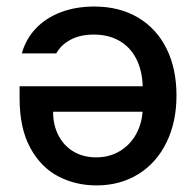

<svg xmlns="http://www.w3.org/2000/svg" viewBox="-20 -561 601 588"><path d="M520.5 -268.6Q520.5 -187.5 490 -125Q459.5 -62.5 403.8 -27.8Q348.1 6.8 275.4 6.8Q211.4 6.8 158.2 -21Q105 -48.8 72.5 -108.6Q40 -168.5 40 -259.8V-296.9H417Q415.5 -346.2 396.7 -382.1Q377.9 -418 344.7 -436.5Q311.5 -455.1 267.6 -455.1Q225.1 -455.1 195.8 -439.2Q166.5 -423.3 152.3 -397.5H46.9Q58.6 -440.4 88.9 -472.9Q119.1 -505.4 165.3 -523.2Q211.4 -541 268.6 -541Q345.7 -541 402.6 -507.3Q459.5 -473.6 490 -412.1Q520.5 -350.6 520.5 -268.6ZM274.4 -79.1Q314.9 -79.1 346.4 -97.9Q377.9 -116.7 396 -148.7Q414.1 -180.7 416.5 -218.8H142.6Q142.6 -178.2 158.9 -146.5Q175.3 -114.7 205.1 -96.9Q234.9 -79.1 274.4 -79.1Z"/></svg>

Font: Pretendard Std Medium
Style: Regular
Weight: 500
Designer: Base glyphs from Inter by Rasmus Andersson; Hangeul glyphs from Noto Sans CJK(Source Han Sans) by Jang Soo-young and Kan
Foundry: Kil Hyung-jin
Version: Version 1.309